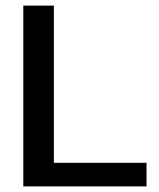

<svg xmlns="http://www.w3.org/2000/svg" viewBox="-20 -664 565 684"><path d="M63 0V-644H171.9V-84H502V0Z"/></svg>

Font: Kanit
Style: Regular
Weight: 400
Designer: Katatrad Team
Foundry: CadsonDemak
Version: Version 1.000;PS 001.000;hotconv 1.0.88;makeotf.lib2.5.64775